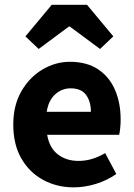

<svg xmlns="http://www.w3.org/2000/svg" viewBox="-20 -787 573 819"><path d="M294.4 12.2Q222.7 12.2 164.1 -19.5Q105.5 -51.3 71 -111.1Q36.6 -170.9 36.6 -255.4Q36.6 -337.9 71.3 -397.9Q106 -458 161.4 -490.7Q216.8 -523.4 277.8 -523.4Q350.1 -523.4 398.2 -491.5Q446.3 -459.5 470.5 -403.8Q494.6 -348.1 494.6 -277.8Q494.6 -258.3 492.7 -240Q490.7 -221.7 488.3 -211.9H181.2Q190.9 -155.8 227.1 -128.2Q263.2 -100.6 314.9 -100.6Q344.7 -100.6 372.8 -109.1Q400.9 -117.7 428.7 -133.8L476.1 -44.9Q436.5 -17.1 388.7 -2.4Q340.8 12.2 294.4 12.2ZM179.2 -310.1H367.7Q367.7 -354 347.2 -382.1Q326.7 -410.2 281.2 -410.2Q244.1 -410.2 215.6 -384.8Q187 -359.4 179.2 -310.1ZM145 -578.1 88.4 -631.8 200.7 -766.6H351.1L463.4 -631.8L406.7 -578.1L277.8 -673.8H273.9Z"/></svg>

Font: Akatab Black
Style: Regular
Weight: 900
Designer: SIL Global
Foundry: SIL Global
Version: Version 4.000